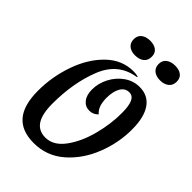

<svg xmlns="http://www.w3.org/2000/svg" viewBox="-264 -1009 1142 1142"><g transform="rotate(45 307.0 -438.5)"><path d="M41 -217Q41 -335 80.5 -447Q120 -559 193 -629.5Q266 -700 361 -700Q385 -700 401 -695V-690Q264 -670 210 -534Q156 -398 156 -223Q156 -135 184 -92.5Q212 -50 269 -50Q336 -50 386.5 -118.5Q437 -187 463 -287Q489 -387 488 -477Q488 -536 474.5 -565Q461 -594 432 -594Q397 -594 378 -561Q359 -528 359 -472Q360 -434 369 -411Q378 -388 396 -372Q373 -348 341 -348Q306 -348 284.5 -375Q263 -402 263 -449Q263 -501 288.5 -550Q314 -599 357.5 -629.5Q401 -660 453 -660Q525 -660 562.5 -605.5Q600 -551 600 -451Q601 -340 558.5 -230.5Q516 -121 434.5 -49.5Q353 22 243 22Q141 22 91 -37Q41 -96 41 -217ZM227 -836Q227 -867 248.5 -883Q270 -899 303 -899Q337 -899 357 -883.5Q377 -868 377 -838Q377 -806 356 -789.5Q335 -773 300 -773Q267 -773 247 -789.5Q227 -806 227 -836ZM436 -836Q436 -867 457.5 -883Q479 -899 514 -899Q547 -899 567 -883.5Q587 -868 587 -838Q587 -806 565.5 -789.5Q544 -773 511 -773Q477 -773 456.5 -789.5Q436 -806 436 -836Z"/></g></svg>

Font: Sansita SW
Style: Italic
Weight: 400
Italic angle: -11°
Designer: Pablo Cosgaya
Foundry: Omnibus-Type
Version: Version 1.000